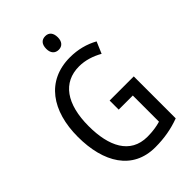

<svg xmlns="http://www.w3.org/2000/svg" viewBox="-268 -1021 1136 1136"><g transform="rotate(-45 300.0 -453.0)"><path d="M338 -916C308 -916 289 -897 289 -858C289 -822 308 -802 338 -802C367 -802 386 -822 386 -858C386 -896 368 -916 338 -916ZM338 -377V-301H456V-82C425 -73 390 -67 345 -67C201 -67 143 -190 143 -357C143 -543 218 -648 353 -648C404 -648 454 -632 500 -606L531 -679C479 -708 419 -724 353 -724C156 -724 53 -574 53 -358C53 -143 145 10 334 10C409 10 476 -2 540 -26V-377Z"/></g></svg>

Font: Noto Sans Gujarati UI Condensed
Style: Regular
Weight: 400
Width: 3
Designer: Jelle Bosma - Monotype Design Team, Universal Thirst
Foundry: Monotype Imaging Inc.
Version: Version 2.106